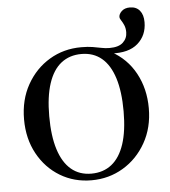

<svg xmlns="http://www.w3.org/2000/svg" viewBox="-49 -684 652 738"><g transform="rotate(-5 277.0 -314.5)"><path d="M276.5 -15.5Q322.5 -15.5 354.8 -41Q387 -66.5 403.8 -117.2Q420.5 -168 420.5 -243.5Q420.5 -320 404 -372Q387.5 -424 355.8 -450.5Q324 -477 278 -477Q232 -477 199.8 -451.8Q167.5 -426.5 150.8 -375.8Q134 -325 134 -249.5Q134 -173 150.5 -121Q167 -69 198.8 -42.2Q230.5 -15.5 276.5 -15.5ZM530.5 -578Q530.5 -527 495.2 -496Q460 -465 392 -469V-475Q453 -442 485.5 -382Q518 -322 518 -247Q518 -172 485 -113.8Q452 -55.5 397 -22.8Q342 10 275 10Q208 10 154 -22.5Q100 -55 68.2 -113Q36.5 -171 36.5 -245.5Q36.5 -321 69.2 -379.2Q102 -437.5 156.8 -470.2Q211.5 -503 279.5 -503Q305 -503 323 -500Q341 -497 356.5 -493.8Q372 -490.5 388 -490.5Q423.5 -490.5 440.2 -506.2Q457 -522 457 -545.5Q457 -561.5 451.8 -573.2Q446.5 -585 441.2 -592.8Q436 -600.5 436 -605.5Q436 -617.5 447.5 -628.2Q459 -639 479 -639Q503.5 -639 517 -622.8Q530.5 -606.5 530.5 -578Z"/></g></svg>

Font: Newsreader 60pt
Style: Regular
Weight: 400
Designer: Hugues Gentile
Foundry: Production Type
Version: Version 1.003